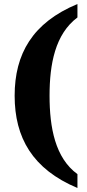

<svg xmlns="http://www.w3.org/2000/svg" viewBox="-20 -795 436 957"><path d="M366 142V73C255 -8 227 -159 227 -318C227 -476 255 -625 366 -708V-775C142 -682 53 -526 53 -318C53 -109 142 48 366 142Z"/></svg>

Font: Noto Serif Georgian SemiCondensed ExtraBold
Style: Regular
Weight: 800
Width: 4
Designer: Monotype Design Team, Akaki Razmadze
Foundry: Google LLC
Version: Version 2.003